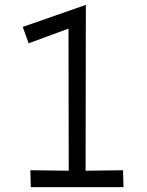

<svg xmlns="http://www.w3.org/2000/svg" viewBox="-20 -765 600 785"><path d="M104 -69 261 -67 260 -648 97 -588 73 -655 331 -745 330 -67 483 -69 485 0H106Z"/></svg>

Font: Biancoenero Regular
Style: Regular
Weight: 400
Designer: Riccardo Lorusso, Umberto Mischi
Foundry: Biancoenero Edizioni
Version: Version 0.000